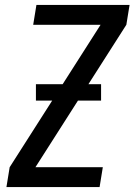

<svg xmlns="http://www.w3.org/2000/svg" viewBox="-20 -755 543 775"><path d="M6 0 19 -80 386 -655H114L127 -735H503L490 -655L123 -80H395L382 0ZM388 -349H125V-415H388Z"/></svg>

Font: Iosevka Medium Oblique
Style: Regular
Weight: 500
Italic angle: -9°
Monospace: yes
Designer: Belleve Invis
Foundry: Belleve Invis
Version: Version 32.5.0; ttfautohint (v1.8.4)